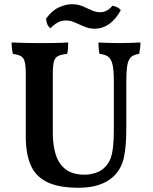

<svg xmlns="http://www.w3.org/2000/svg" viewBox="-20 -880 722 909"><path d="M578 -272Q578 -186 566.5 -134Q555 -82 520 -47Q491 -19 449 -5Q407 9 354 9Q258 9 203 -18Q148 -45 125 -99Q102 -153 102 -234V-529Q102 -568 97 -587.5Q92 -607 79.5 -614Q67 -621 41 -625Q38 -637 36.5 -651Q35 -665 35 -679Q55 -678 89 -677Q123 -676 157 -676Q174 -676 194.5 -676Q215 -676 235.5 -676.5Q256 -677 274 -677.5Q292 -678 303 -679Q303 -664 302 -651Q301 -638 298 -625Q269 -622 254.5 -614.5Q240 -607 235 -588Q230 -569 230 -529V-249Q230 -191 244.5 -146.5Q259 -102 292 -77.5Q325 -53 382 -53Q406 -53 434 -62Q462 -71 481 -93Q495 -108 503 -128.5Q511 -149 515 -183Q519 -217 519 -269V-495Q519 -544 513.5 -571Q508 -598 494 -610Q480 -622 451 -625Q448 -641 447 -653.5Q446 -666 446 -679Q459 -678 476.5 -677.5Q494 -677 512.5 -676.5Q531 -676 546 -676Q571 -676 598.5 -677Q626 -678 645 -679Q645 -667 643.5 -654.5Q642 -642 639 -625Q615 -622 601.5 -610.5Q588 -599 583 -572.5Q578 -546 578 -498ZM429 -744Q408 -744 390.5 -750Q373 -756 357.5 -763.5Q342 -771 326.5 -777Q311 -783 292 -783Q271 -783 253.5 -773.5Q236 -764 219 -746Q208 -755 203.5 -766Q199 -777 198 -792Q227 -831 259.5 -845.5Q292 -860 320 -860Q349 -860 371 -850.5Q393 -841 413.5 -831.5Q434 -822 455 -822Q472 -822 486.5 -830.5Q501 -839 513 -853Q523 -851 534 -846Q545 -841 552 -832Q528 -788 496.5 -766Q465 -744 429 -744Z"/></svg>

Font: Vollkorn SemiBold
Style: Regular
Weight: 600
Designer: Friedrich Althausen
Foundry: Friedrich Althausen
Version: Version 5.000